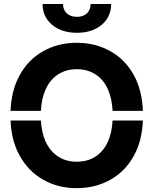

<svg xmlns="http://www.w3.org/2000/svg" viewBox="-20 -957 789 986"><path d="M34.2 -387.7Q38.6 -491.7 78.6 -566.4Q123 -649.9 200.7 -693.4Q277.8 -737.3 374 -737.3Q470.7 -737.3 547.9 -693.4Q625.5 -649.9 669.9 -566.4Q709.5 -491.2 713.9 -387.7H558.1Q555.2 -448.7 536.1 -493.7Q513.7 -546.9 471.7 -574.2Q430.2 -601.6 374 -601.6Q318.8 -601.6 277.3 -574.2Q235.8 -547.4 212.4 -493.7Q192.9 -447.8 189.9 -387.7ZM200.7 -34.7Q123 -79.1 78.6 -162.1Q38.6 -235.8 34.2 -337.9H189.9Q193.8 -277.3 212.4 -233.9Q236.3 -180.7 277.3 -153.8Q318.8 -126.5 374 -126.5Q430.2 -126.5 471.7 -153.8Q513.2 -180.7 536.1 -233.9Q554.7 -277.8 558.1 -337.9H713.9Q709.5 -235.8 669.9 -161.6Q625.5 -78.1 547.9 -34.7Q470.7 9.3 374 9.3Q277.3 9.3 200.7 -34.7ZM198.7 -936.5H303.7Q303.7 -906.2 322.8 -888.4Q341.8 -870.6 375 -870.6Q407.2 -870.6 426.3 -888.4Q445.3 -906.2 445.3 -936.5H550.8Q550.8 -870.6 502.2 -829.6Q453.6 -788.6 375 -788.6Q296.4 -788.6 247.6 -829.6Q198.7 -870.6 198.7 -936.5Z"/></svg>

Font: Inter Tight Stencil
Style: Bold
Weight: 700
Designer: Rasmus Andersson
Foundry: rsms
Version: Version 3.004;Glyphs 3.1.2 (3151)